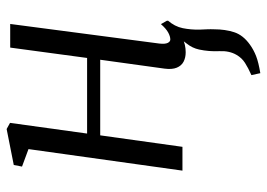

<svg xmlns="http://www.w3.org/2000/svg" viewBox="-136 -448 824 593"><g transform="rotate(-90 276.5 -151.0)"><path d="M347.5 240.5 341.5 213Q364 203 379.2 193.2Q394.5 183.5 404 167Q417 145 415.5 113.5Q414 82 420.5 51.5Q425 30.5 439 13Q453 -4.5 461 -15.5L510.5 -45.5Q491.5 -24 486.5 1Q481.5 26 482 52.5Q482.5 64 483 75.8Q483.5 87.5 483 98Q483 132 474 159.8Q465 187.5 435.5 208.5Q419.5 220 400.2 227.5Q381 235 347.5 240.5ZM439 -71.5Q437 -53.5 441 -45.5Q445 -37.5 451.5 -37.5Q461 -37.5 473 -44Q485 -50.5 499 -66.5L510 -47Q503.5 -37 489.2 -23.2Q475 -9.5 455.2 0.2Q435.5 10 412 10Q395.5 10 383 3.5Q370.5 -3 364.5 -17.5Q358.5 -32 361.5 -55L389 -254H155.5L120 0H46.5L113 -475.5L59 -495.5L64 -521L175 -543L194 -532.5L161 -294.5H394.5L426.5 -532H499.5Z"/></g></svg>

Font: Merriweather 72pt Light
Style: Italic
Weight: 300
Italic angle: -7.8°
Version: Version 2.101